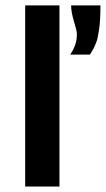

<svg xmlns="http://www.w3.org/2000/svg" viewBox="-20 -680 386 700"><path d="M71.8 0ZM239.3 -660.2H346.2Q346.2 -633.3 345 -611.1Q343.8 -588.9 341.1 -572Q338.4 -555.2 336.2 -543.9Q334 -532.7 329.3 -521.5Q324.7 -510.3 322.5 -505.9Q320.3 -501.5 314.7 -492.2Q309.1 -482.9 308.1 -481H235.8Q260.3 -515.6 260.3 -555.2Q260.3 -567.4 249.8 -601.6Q239.3 -635.7 239.3 -660.2ZM196.8 -660.2V0H71.8V-660.2Z"/></svg>

Font: Pfennig
Style: Bold
Weight: 700
Version: Version 20120410 ; ttfautohint (v0.8)